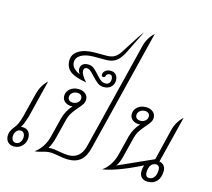

<svg xmlns="http://www.w3.org/2000/svg" viewBox="-137 -1190 1508 1367"><g transform="rotate(15 616.5 -507.0)"><path d="M161 -77Q161 -41 137 -15.5Q113 10 77 10Q49 10 32 -7Q15 -24 15 -54Q15 -72 23 -89Q31 -106 50 -130Q62 -145 70 -164.5Q78 -184 87 -217L131 -393Q148 -458 193 -500L125 -224Q115 -192 108 -174Q101 -156 90 -138Q94 -139 102 -139Q129 -139 145 -122.5Q161 -106 161 -77ZM127 -72Q127 -91 118 -101.5Q109 -112 95 -112Q76 -112 63.5 -96Q51 -80 51 -58Q51 -39 60 -28.5Q69 -18 84 -18Q103 -18 115 -34Q127 -50 127 -72Z M839 -1024 616 -126Q600 -59 565.5 -29.5Q531 0 472 0Q440 0 400 -9Q393 -10 374 -13Q355 -16 340 -16Q312 -16 279 -5Q275 -4 259.5 0Q244 4 228 4Q257 -14 280.5 -49.5Q304 -85 314 -126L350 -270Q365 -328 407 -374Q404 -373 396 -373Q370 -373 350 -388.5Q330 -404 330 -431Q330 -462 354.5 -483Q379 -504 416 -504Q448 -504 468 -487.5Q488 -471 488 -445Q488 -427 478.5 -411.5Q469 -396 444 -368Q417 -336 405.5 -316.5Q394 -297 387 -270L351 -126Q339 -79 318 -44Q332 -46 340 -46Q358 -46 400 -38Q446 -30 467 -30Q510 -30 539 -54Q568 -78 580 -126L776 -917Q791 -979 839 -1024ZM401 -400Q423 -400 437.5 -413Q452 -426 452 -444Q452 -459 442 -467.5Q432 -476 415 -476Q393 -476 378.5 -463Q364 -450 364 -432Q364 -417 374 -408.5Q384 -400 401 -400Z M334 -680Q334 -635 397 -608Q383 -627 383 -643Q383 -666 397.5 -678.5Q412 -691 438 -691Q462 -691 478.5 -678.5Q495 -666 518 -640Q540 -615 555 -603.5Q570 -592 591 -592Q607 -592 616.5 -603Q626 -614 626 -632Q626 -663 603 -663Q595 -663 587.5 -658Q580 -653 578 -643Q577 -638 572.5 -635Q568 -632 564 -632Q550 -632 550 -647Q550 -657 556 -666Q571 -689 605 -689Q629 -689 643.5 -673.5Q658 -658 658 -632Q658 -602 637.5 -583Q617 -564 585 -564Q559 -564 540 -578Q521 -592 495 -620Q476 -642 462.5 -652.5Q449 -663 434 -663Q426 -663 419.5 -657Q413 -651 413 -638Q413 -627 423 -607.5Q433 -588 456 -564Q374 -577 337 -604.5Q300 -632 300 -684Q300 -731 343.5 -758Q387 -785 462 -785H549Q583 -785 606 -798.5Q629 -812 649 -844L668 -874Q739 -987 762 -1014Q728 -945 719 -927Q681 -850 676 -840Q651 -793 622.5 -774Q594 -755 549 -755H462Q403 -755 368.5 -735Q334 -715 334 -680Z M1153 -97Q1153 -49 1128.5 -21.5Q1104 6 1062 6Q1033 6 1016.5 -10Q1000 -26 1000 -54Q1000 -78 1008 -100L1004 -98Q903 -48 832 -23.5Q761 1 726 4Q755 -14 778.5 -49.5Q802 -85 812 -126L848 -270Q863 -328 905 -374Q902 -373 894 -373Q868 -373 848 -388.5Q828 -404 828 -431Q828 -462 852.5 -483Q877 -504 914 -504Q946 -504 966 -487.5Q986 -471 986 -445Q986 -427 976.5 -411.5Q967 -396 942 -368Q915 -336 903.5 -316.5Q892 -297 885 -270L849 -126Q838 -79 817 -48L1073 -163L1129 -393Q1144 -455 1192 -500L1106 -155Q1128 -151 1140.5 -136Q1153 -121 1153 -97ZM899 -400Q921 -400 935.5 -413Q950 -426 950 -444Q950 -459 940 -467.5Q930 -476 913 -476Q891 -476 876.5 -463Q862 -450 862 -432Q862 -417 872 -408.5Q882 -400 899 -400ZM1116 -96Q1116 -111 1109 -120Q1102 -129 1090 -129Q1065 -129 1051 -109.5Q1037 -90 1037 -56Q1037 -40 1044 -31Q1051 -22 1064 -22Q1088 -22 1102 -42Q1116 -62 1116 -96Z"/></g></svg>

Font: Srisakdi
Style: Regular
Weight: 400
Designer: Cadson Demak Co.,Ltd.
Foundry: Cadson Demak Co.,Ltd.
Version: Version 1.000